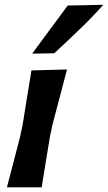

<svg xmlns="http://www.w3.org/2000/svg" viewBox="-20 -798 460 818"><path d="M9.5 0Q23.5 -54 36.8 -104.5Q50 -155 66 -217L76.5 -267Q88 -339 96.5 -391.2Q105 -443.5 114 -498L265.5 -502Q251 -447.5 237 -393.8Q223 -340 203.5 -267L193 -217Q183 -155.5 174.5 -104.8Q166 -54 157.5 0ZM117 -569.5Q155.5 -621.5 193.2 -672.8Q231 -724 268.5 -774.5L420 -777.5Q380 -732 322.8 -676.5Q265.5 -621 211 -571Z"/></svg>

Font: Commissioner Loud SemiBold
Style: Italic
Weight: 600
Italic angle: -12°
Designer: Kostas Bartsokas
Foundry: Kostas Bartsokas
Version: Version 1.000; ttfautohint (v1.8.3)